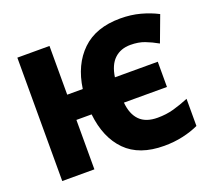

<svg xmlns="http://www.w3.org/2000/svg" viewBox="-124 -878 1136 1044"><g transform="rotate(-20 444.0 -356.5)"><path d="M658 10Q514 10 436.5 -68.5Q359 -147 344 -286H256V0H70V-714H256V-432H346Q365 -567 446 -645Q527 -723 668 -723Q730 -723 783.5 -708.5Q837 -694 881 -671L825 -521Q788 -542 752.5 -555.5Q717 -569 671 -569Q614 -569 578 -535Q542 -501 532 -432H780V-286H531Q537 -218 572.5 -182Q608 -146 676 -146Q726 -146 769 -158Q812 -170 858 -189V-32Q818 -13 766.5 -1.5Q715 10 658 10Z"/></g></svg>

Font: Noto Sans SemiCondensed Black
Style: Regular
Weight: 900
Width: 4
Designer: Monotype Design Team
Foundry: Monotype Imaging Inc.
Version: Version 2.013; ttfautohint (v1.8.4.7-5d5b)